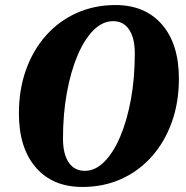

<svg xmlns="http://www.w3.org/2000/svg" viewBox="-20 -726 740 762"><path d="M307 16Q189 16 122 -61.5Q55 -139 55 -276Q55 -370 83 -448.5Q111 -527 162.5 -585Q214 -643 284.5 -674.5Q355 -706 438 -706Q556 -706 623 -628.5Q690 -551 690 -414Q690 -320 662 -241.5Q634 -163 582.5 -105Q531 -47 461 -15.5Q391 16 307 16ZM317 -48Q358 -48 394 -84Q430 -120 457 -183.5Q484 -247 499.5 -331.5Q515 -416 515 -514Q515 -575 492.5 -608.5Q470 -642 429 -642Q387 -642 351 -606Q315 -570 288 -506.5Q261 -443 245.5 -358.5Q230 -274 230 -176Q230 -115 252.5 -81.5Q275 -48 317 -48Z"/></svg>

Font: Platypi
Style: Bold Italic
Weight: 700
Italic angle: -13°
Designer: David Sargent
Foundry: Bolt Cutter Type
Version: Version 1.200; ttfautohint (v1.8.4.7-5d5b)